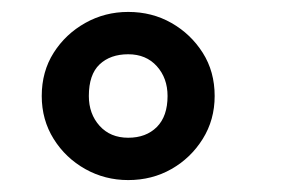

<svg xmlns="http://www.w3.org/2000/svg" viewBox="-20 -760 490 322"><path d="M195 -458Q156 -458 123 -476.5Q90 -495 70 -527Q50 -559 50 -599Q50 -640 70 -671.5Q90 -703 123 -721.5Q156 -740 195 -740Q235 -740 267.5 -721.5Q300 -703 320 -671.5Q340 -640 340 -599Q340 -559 320 -527Q300 -495 267.5 -476.5Q235 -458 195 -458ZM195 -529Q225 -529 243 -547Q261 -565 261 -599Q261 -629 243 -649Q225 -669 195 -669Q165 -669 147 -652Q129 -635 129 -599Q129 -569 147 -549Q165 -529 195 -529Z"/></svg>

Font: ABeeZee
Style: Regular
Weight: 400
Designer: Anja Meiners
Foundry: Anja Meiners
Version: Version 1.003; ttfautohint (v1.8.3)